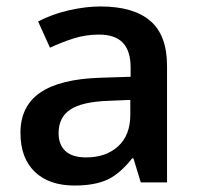

<svg xmlns="http://www.w3.org/2000/svg" viewBox="-20 -570 620 600"><path d="M419.9 0 397 -75.2H393.1Q354 -25.9 314.5 -8.1Q274.9 9.8 212.9 9.8Q133.3 9.8 88.6 -33.2Q43.9 -76.2 43.9 -154.8Q43.9 -238.3 106 -280.8Q168 -323.2 294.9 -327.1L388.2 -330.1V-358.9Q388.2 -410.6 364 -436.3Q339.8 -461.9 289.1 -461.9Q247.6 -461.9 209.5 -449.7Q171.4 -437.5 136.2 -420.9L99.1 -502.9Q143.1 -525.9 195.3 -537.8Q247.6 -549.8 293.9 -549.8Q397 -549.8 449.5 -504.9Q502 -460 502 -363.8V0ZM249 -78.1Q311.5 -78.1 349.4 -113Q387.2 -147.9 387.2 -210.9V-257.8L317.9 -254.9Q236.8 -252 200 -227.8Q163.1 -203.6 163.1 -153.8Q163.1 -117.7 184.6 -97.9Q206.1 -78.1 249 -78.1Z"/></svg>

Font: f41947593470240   
Style: Regular
Weight: 600
Foundry: Ascender Corporation
Version: Version 1.10